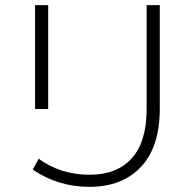

<svg xmlns="http://www.w3.org/2000/svg" viewBox="-20 -720 756 745"><path d="M327 5Q205 5 107 -62L130 -104Q215 -42 328 -42Q434 -42 491.5 -106Q549 -170 549 -297V-700H600V-298Q600 -150 527 -72.5Q454 5 327 5ZM116 -297V-700H167V-297Z"/></svg>

Font: mBank Light
Style: Regular
Weight: 300
Designer: Julieta Ulanovsky
Foundry: Julieta Ulanovsky
Version: Version 7.200;PS 007.200;hotconv 1.0.88;makeotf.lib2.5.64775